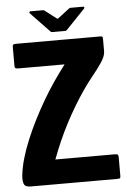

<svg xmlns="http://www.w3.org/2000/svg" viewBox="-56 -860 598 901"><g transform="rotate(-5 242.5 -409.5)"><path d="M438 -673Q445 -673 447.5 -671Q450 -669 450 -658V-601Q450 -580 430.5 -550.5Q411 -521 382 -486Q361 -460 339 -428Q317 -396 295 -359.5Q273 -323 252 -283Q231 -243 212.5 -201Q194 -159 178 -116H456Q469 -116 472 -113Q475 -110 475 -101V-13Q475 -4 472 -2Q469 0 457 0H51Q26 0 20 -15Q14 -30 17 -57Q21 -93 33 -134.5Q45 -176 63.5 -220.5Q82 -265 105 -310.5Q128 -356 153.5 -399.5Q179 -443 206.5 -483Q234 -523 260 -557H45Q31 -557 28 -560Q25 -563 25 -570V-660Q25 -668 28 -670.5Q31 -673 44 -673ZM215 -713Q210 -713 207 -717L118 -810Q116 -813 117 -816Q118 -819 122 -819H181Q186 -819 190 -815L241 -776Q246 -771 251 -776L302 -815Q306 -819 311 -819H370Q375 -819 375.5 -816Q376 -813 374 -810L285 -717Q282 -713 277 -713Z"/></g></svg>

Font: Glory Thin ExtraBold
Style: Regular
Weight: 800
Version: Version 1.011